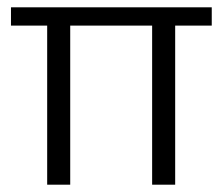

<svg xmlns="http://www.w3.org/2000/svg" viewBox="-20 -505 609 525"><path d="M172 0V-435H396V0H459V-435H559V-485H10V-435H109V0Z"/></svg>

Font: Catamaran Light
Style: Regular
Weight: 300
Designer: Pria Ravichandran
Version: Version 2.000